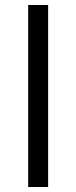

<svg xmlns="http://www.w3.org/2000/svg" viewBox="-20 -750 306 770"><path d="M93 0V-730H173V0Z"/></svg>

Font: M PLUS 1 Thin
Style: Regular
Weight: 400
Version: Version 1.001